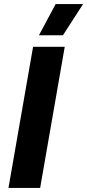

<svg xmlns="http://www.w3.org/2000/svg" viewBox="-20 -932 432 952"><path d="M22 0H179L301 -700H144ZM392 -912H256L173 -757H292Z"/></svg>

Font: Fixel Text 20240404
Style: Bold Italic
Weight: 700
Width: 4
Italic angle: -10°
Designer: AlfaBravo + MacPaw
Foundry: Kyrylo Tkachov, Marchela Mozhyna, Serhii Makarenko, Maria Weinstein, Zakhar Kryvoshyya
Version: Version 1.211;Glyphs 3.2 (3225)